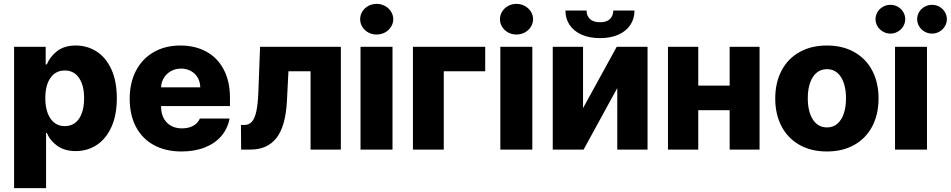

<svg xmlns="http://www.w3.org/2000/svg" viewBox="-20 -772 4907 991"><path d="M52.7 -530.3H215.8V-439.5H221.7Q238.8 -481 275.9 -509Q313 -537.1 371.1 -537.1Q429.2 -537.1 477.3 -507.1Q525.4 -477.1 554.2 -415.5Q583 -354 583 -264.6Q583 -177.7 554.9 -116.2Q526.9 -54.7 478.8 -23.4Q430.7 7.8 371.1 7.8Q314 7.8 276.4 -18.8Q238.8 -45.4 221.7 -85.9H217.8V199.2H52.7ZM314.5 -121.1Q362.3 -121.1 388.2 -159.9Q414.1 -198.7 414.1 -265.6Q414.1 -331.1 387.9 -369.6Q361.8 -408.2 314.5 -408.2Q267.1 -408.2 240.5 -370.1Q213.9 -332 213.9 -265.6Q213.9 -199.2 240.5 -160.2Q267.1 -121.1 314.5 -121.1Z M649.4 -262.7Q649.4 -344.2 681.6 -406.5Q713.9 -468.8 773.2 -502.9Q832.5 -537.1 911.1 -537.1Q986.3 -537.1 1044.2 -505.9Q1102.1 -474.6 1134.5 -413.6Q1167 -352.5 1167 -266.6V-224.6H811.5V-221.7Q811.5 -170.4 840.8 -139.9Q870.1 -109.4 919.9 -109.4Q953.1 -109.4 977.3 -122.8Q1001.5 -136.2 1011.7 -160.2H1165Q1155.3 -108.4 1122.6 -70.1Q1089.8 -31.7 1037.4 -11Q984.9 9.8 917 9.8Q834.5 9.8 774.2 -23.2Q713.9 -56.2 681.6 -117.4Q649.4 -178.7 649.4 -262.7ZM1013.7 -321.3Q1013.2 -349.1 1000.5 -371.1Q987.8 -393.1 965.3 -405.5Q942.9 -418 915 -418Q886.2 -418 863 -405.3Q839.8 -392.6 826.2 -370.6Q812.5 -348.6 811.5 -321.3Z M1223.6 -127H1241.2Q1265.1 -127 1280 -143.6Q1294.9 -160.2 1303 -197Q1311 -233.9 1313.5 -295.9L1322.3 -530.3H1739.3V0H1583V-404.3H1468.8L1460.9 -249Q1453.6 -118.7 1406.5 -59.3Q1359.4 0 1273.4 0H1224.6Z M1840.8 -530.3H2005.9V0H1840.8ZM1838.9 -672.9Q1838.9 -694.3 1850.3 -712.6Q1861.8 -731 1881.3 -741.5Q1900.9 -752 1923.8 -752Q1946.8 -752 1966.6 -741.5Q1986.3 -731 1998 -712.6Q2009.8 -694.3 2009.8 -672.9Q2009.8 -651.4 1998 -633.1Q1986.3 -614.7 1966.6 -604.2Q1946.8 -593.8 1923.8 -593.8Q1900.9 -593.8 1881.3 -604.2Q1861.8 -614.7 1850.3 -633.1Q1838.9 -651.4 1838.9 -672.9Z M2484.4 -404.3H2270.5V0H2111.3V-530.3H2484.4Z M2562.5 -530.3H2727.5V0H2562.5ZM2560.5 -672.9Q2560.5 -694.3 2572 -712.6Q2583.5 -731 2603 -741.5Q2622.6 -752 2645.5 -752Q2668.5 -752 2688.2 -741.5Q2708 -731 2719.7 -712.6Q2731.4 -694.3 2731.4 -672.9Q2731.4 -651.4 2719.7 -633.1Q2708 -614.7 2688.2 -604.2Q2668.5 -593.8 2645.5 -593.8Q2622.6 -593.8 2603 -604.2Q2583.5 -614.7 2572 -633.1Q2560.5 -651.4 2560.5 -672.9Z M3163.1 -530.3H3322.3V0H3166V-317.4L2992.2 0H2833V-530.3H2989.3V-213.9ZM3077.1 -575.2Q3022.9 -575.2 2982.7 -592.8Q2942.4 -610.4 2920.4 -642.8Q2898.4 -675.3 2898.4 -717.8H3007.8Q3006.8 -692.4 3024.2 -674.8Q3041.5 -657.2 3077.1 -657.2Q3111.8 -657.2 3128.7 -674.3Q3145.5 -691.4 3145.5 -717.8H3254.9Q3254.9 -675.3 3233.2 -642.8Q3211.4 -610.4 3171.1 -592.8Q3130.9 -575.2 3077.1 -575.2Z M3584 -330.1H3746.1V-530.3H3900.4V0H3746.1V-203.1H3584V0H3427.7V-530.3H3584Z M3981.4 -263.7Q3981.4 -345.2 4013.7 -407Q4045.9 -468.8 4106.2 -502.9Q4166.5 -537.1 4248 -537.1Q4329.6 -537.1 4389.9 -502.9Q4450.2 -468.8 4482.4 -407Q4514.6 -345.2 4514.6 -263.7Q4514.6 -182.1 4482.4 -120.4Q4450.2 -58.6 4389.9 -24.4Q4329.6 9.8 4248 9.8Q4166.5 9.8 4106.2 -24.4Q4045.9 -58.6 4013.7 -120.4Q3981.4 -182.1 3981.4 -263.7ZM4346.7 -264.6Q4346.7 -309.1 4335.2 -343.3Q4323.7 -377.4 4301.8 -396.2Q4279.8 -415 4249 -415Q4201.7 -415 4175.5 -374Q4149.4 -333 4149.4 -264.6Q4149.4 -196.3 4175.5 -155.3Q4201.7 -114.3 4249 -114.3Q4279.8 -114.3 4301.8 -133.1Q4323.7 -151.9 4335.2 -186Q4346.7 -220.2 4346.7 -264.6Z M4599.6 -530.3H4764.6V0H4599.6ZM4499 -672.9Q4499 -692.9 4509.3 -710Q4519.5 -727.1 4537.4 -737.1Q4555.2 -747.1 4576.2 -747.1Q4596.7 -747.1 4614.3 -737.1Q4631.8 -727.1 4642.1 -710Q4652.3 -692.9 4652.3 -672.9Q4652.3 -653.3 4642.1 -636.2Q4631.8 -619.1 4614.3 -608.9Q4596.7 -598.6 4576.2 -598.6Q4555.2 -598.6 4537.4 -608.9Q4519.5 -619.1 4509.3 -636.2Q4499 -653.3 4499 -672.9ZM4713.9 -672.9Q4713.9 -692.9 4724.1 -710Q4734.4 -727.1 4752.2 -737.1Q4770 -747.1 4791 -747.1Q4811.5 -747.1 4829.1 -737.1Q4846.7 -727.1 4856.9 -710Q4867.2 -692.9 4867.2 -672.9Q4867.2 -653.3 4856.9 -636.2Q4846.7 -619.1 4829.1 -608.9Q4811.5 -598.6 4791 -598.6Q4770 -598.6 4752.2 -608.9Q4734.4 -619.1 4724.1 -636.2Q4713.9 -653.3 4713.9 -672.9Z"/></svg>

Font: Pretendard GOV ExtraBold
Style: Regular
Weight: 800
Designer: Base glyphs from Inter by Rasmus Andersson; Hangeul glyphs from Noto Sans CJK(Source Han Sans) by Jang Soo-young and Kan
Foundry: Kil Hyung-jin
Version: Version 1.309